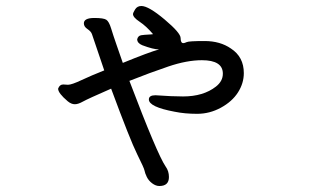

<svg xmlns="http://www.w3.org/2000/svg" viewBox="-20 -551 1040 641"><path d="M512 70Q544 70 544 40Q544 20 533 5Q505 -36 412 -281Q480 -308 542 -329Q604 -350 654 -350Q724 -350 724 -305Q724 -280 701 -262Q659 -229 591 -229Q554 -229 499 -233Q477 -233 477 -219Q477 -194 563 -178Q597 -171 638 -171Q680 -171 717.5 -191.5Q755 -212 774.5 -242.5Q794 -273 794 -307Q794 -361 751 -389Q715 -414 663 -414Q611 -414 603.5 -410.5Q596 -407 592 -407Q583 -407 583 -424Q583 -441 529.5 -486Q476 -531 452 -531Q438 -531 431 -519.5Q424 -508 424 -504Q424 -493 446 -478.5Q468 -464 491 -437Q486 -436 474.5 -435.5Q463 -435 452 -433.5Q441 -432 438 -420Q438 -407 455 -400Q492 -386 511 -386Q478 -377 390 -341Q380 -370 369 -401.5Q358 -433 351 -456Q344 -479 335 -485Q326 -491 295 -491Q260 -491 260 -473Q260 -462 272 -454Q284 -446 287 -437L328 -316Q285 -299 252 -283.5Q219 -268 207 -268L191 -269Q179 -269 174 -255Q174 -240 206 -213Q218 -203 230 -203Q241 -203 257 -212Q273 -221 351 -255Q415 -82 438 -36Q461 10 462.5 18.5Q464 27 470 39.5Q476 52 488 61Q500 70 512 70Z"/></svg>

Font: LXGW WenKai TC
Style: Bold
Weight: 700
Designer: LXGW / Fontworks Inc.
Foundry: LXGW / Fontworks Inc.
Version: Version 1.330;April 28, 2024